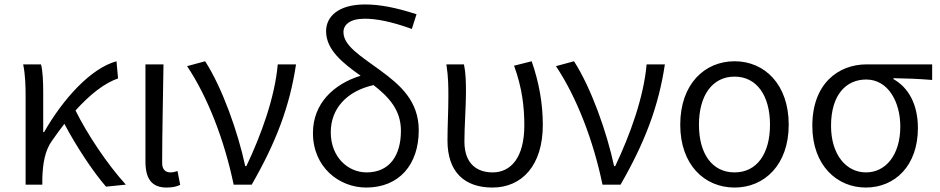

<svg xmlns="http://www.w3.org/2000/svg" viewBox="-20 -829 4218 862"><path d="M545 0C462 -91 372 -226 319 -333C387 -408 450 -456 510 -477L503 -554C389 -523 265 -388 178 -236H174V-415C174 -462 172 -512 164 -540H84C94 -493 95 -438 95 -395V0H170V-28C172 -96 182 -154 214 -198C233 -225 251 -250 269 -273C322 -173 396 -60 456 9Z M728 13C756 13 774 8 789 1L777 -61C765 -57 755 -55 745 -55C723 -55 708 -68 708 -97C708 -234 712 -391 714 -540H633V-104C633 -28 660 13 728 13Z M1029 0H1110C1219 -189 1281 -352 1309 -540H1227C1214 -392 1153 -224 1086 -83H1081C1049 -234 978 -435 901 -554L820 -532C913 -393 988 -198 1029 0Z M1626 -55C1542 -55 1465 -124 1465 -235C1465 -342 1537 -420 1657 -447C1725 -394 1780 -336 1780 -242C1780 -131 1729 -55 1626 -55ZM1850 -765C1758 -795 1685 -809 1619 -809C1497 -809 1444 -753 1444 -689C1444 -605 1519 -546 1599 -489C1479 -452 1385 -365 1385 -232C1385 -78 1503 13 1624 13C1773 13 1860 -91 1860 -244C1860 -375 1778 -447 1686 -514C1597 -579 1522 -624 1522 -685C1522 -717 1550 -745 1617 -745C1669 -745 1735 -733 1829 -699Z M2191 13C2322 13 2417 -85 2417 -268C2417 -365 2400 -459 2367 -554L2288 -534C2324 -435 2334 -350 2334 -266C2334 -121 2273 -55 2192 -55C2124 -55 2065 -91 2065 -194C2065 -260 2072 -352 2072 -415C2072 -462 2071 -502 2063 -540H1984C1993 -484 1993 -438 1993 -395C1993 -329 1989 -264 1989 -198C1989 -55 2067 13 2191 13Z M2685 0H2766C2875 -189 2937 -352 2965 -540H2883C2870 -392 2809 -224 2742 -83H2737C2705 -234 2634 -435 2557 -554L2476 -532C2569 -393 2644 -198 2685 0Z M3278 13C3412 13 3521 -89 3521 -269C3521 -451 3412 -554 3278 -554C3143 -554 3034 -451 3034 -269C3034 -89 3143 13 3278 13ZM3278 -55C3177 -55 3118 -139 3118 -269C3118 -399 3177 -485 3278 -485C3378 -485 3437 -399 3437 -269C3437 -139 3378 -55 3278 -55Z M3867 13C3998 13 4101 -85 4101 -254C4101 -359 4060 -435 3991 -474V-478C4052 -477 4103 -475 4165 -470V-540H3871C3744 -540 3627 -454 3627 -264C3627 -86 3738 13 3867 13ZM3868 -55C3778 -55 3711 -136 3711 -264C3711 -404 3779 -472 3869 -472C3967 -472 4022 -372 4022 -261C4022 -134 3957 -55 3868 -55Z"/></svg>

Font: Genne Gothic Normal
Style: Regular
Weight: 350
Designer: Ryoko NISHIZUKA (kana & ideographs); Paul D. Hunt (Latin, Greek & Cyrillic); Wenlong ZHANG (bopomofo); Sandoll Communica
Foundry: Adobe Systems Incorporated
Version: Version 1.004;PS 1.004;hotconv 16.6.51;makeotf.lib2.5.65220